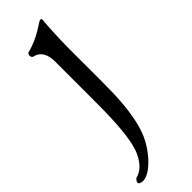

<svg xmlns="http://www.w3.org/2000/svg" viewBox="-282 -444 741 741"><g transform="rotate(-45 88.5 -73.5)"><path d="M144 -275C144 -320 147 -388 151 -429C151 -432 148 -434 144 -434C136 -434 91 -393 24 -377C20 -376 17 -370 17 -365C17 -359 20 -353 25 -352C59 -345 71 -315 71 -279V-69C71 0 71 136 42 197C23 237 0 254 -24 260C-26 261 -35 269 -35 277C-35 284 -21 287 -14 287C26 287 89 220 114 152C143 72 144 -29 144 -91Z"/></g></svg>

Font: EB Garamond 12
Style: Regular
Weight: 400
Version: Version 0.016+